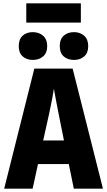

<svg xmlns="http://www.w3.org/2000/svg" viewBox="-20 -1127 640 1147"><path d="M5 0 185 -717H414L595 0H421L391 -147H207L175 0ZM268 -423 238 -288H362L335 -423Q330 -449 323.5 -481Q317 -513 311.5 -544Q306 -575 302 -597Q299 -575 293 -544Q287 -513 280.5 -481Q274 -449 268 -423ZM422 -769Q384 -769 360.5 -790Q337 -811 337 -851Q337 -893 361 -914Q385 -935 422 -935Q459 -935 483 -913.5Q507 -892 507 -851Q507 -811 483 -790Q459 -769 422 -769ZM176 -769Q139 -769 115.5 -790Q92 -811 92 -851Q92 -893 115.5 -914Q139 -935 176 -935Q213 -935 237.5 -913.5Q262 -892 262 -851Q262 -811 237.5 -790Q213 -769 176 -769ZM137 -992V-1107H463V-992Z"/></svg>

Font: Noto Sans Mono Black
Style: Regular
Weight: 900
Designer: Monotype Design Team
Foundry: Monotype Imaging Inc.
Version: Version 2.014